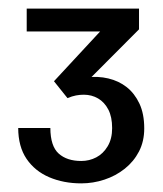

<svg xmlns="http://www.w3.org/2000/svg" viewBox="-20 -792 377 445"><path d="M168.3 -367Q127.5 -367 94.1 -381.2Q60.8 -395.5 41.5 -423.9Q22.3 -452.3 22.2 -495.4H96.7Q96.9 -453.1 116.1 -436Q135.2 -418.9 168.3 -418.9Q187.1 -418.9 203.1 -427.3Q219.1 -435.6 229.5 -452.9Q239.9 -470.2 239.9 -495.1Q239.9 -521 231.1 -538Q222.3 -555 207.4 -563.8Q192.5 -572.5 174.2 -572.5Q165.3 -572.5 156.2 -570.8Q147.2 -569.1 136.4 -564.6L105.1 -603.7L212.1 -719.1H41.9V-772H302.2V-724L185.1 -606.5L181.3 -612.5Q206.9 -615.9 231 -610.2Q255.2 -604.5 273.6 -590.1Q291.9 -575.7 303.1 -552Q314.3 -528.3 314.3 -494.4Q314.3 -464.5 302.2 -441Q290 -417.5 269.1 -400.9Q248.2 -384.3 222.1 -375.7Q195.9 -367 168.3 -367Z"/></svg>

Font: Panamera Thin
Style: Regular
Weight: 100
Designer: Bastien Sozeau
Foundry: NBR — Bastien Sozeau
Version: Version 3.003;gftools[0.9.33]